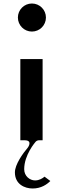

<svg xmlns="http://www.w3.org/2000/svg" viewBox="-20 -825 378 1095"><path d="M162 -805C117.8 -805 82 -769.2 82 -725C82 -680.8 117.8 -645 162 -645C206.2 -645 242 -680.8 242 -725C242 -769.2 206.2 -805 162 -805ZM65 158C65 226 121 250 166 250C215.3 250 248 226.3 267.1 207.3L234 182.5C223.2 191.6 204.6 204 180 204C150.6 204 118 180 118 140C118 58 181.3 -14.2 183.1 -16.4C187.3 -21.1 194.6 -25 202 -25H223V-488H96V-25H120C169.4 -25 139 16.3 139 16.3C109.4 50.8 65 113.9 65 158Z"/></svg>

Font: Hussar Ekologiczny
Style: Regular
Weight: 400
Foundry: Cannot Into Space Fonts
Version: Version 0.97